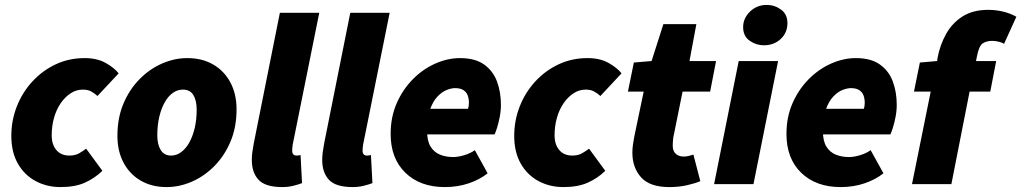

<svg xmlns="http://www.w3.org/2000/svg" viewBox="-20 -748 4149 780"><path d="M226 12Q170 12 124.5 -12.5Q79 -37 52.5 -83.5Q26 -130 26 -196Q26 -259 48.5 -316Q71 -373 111.5 -417Q152 -461 206 -486.5Q260 -512 324 -512Q374 -512 409 -492.5Q444 -473 462 -450L376 -358Q363 -370 349.5 -377Q336 -384 316 -384Q290 -384 267 -369Q244 -354 226.5 -328.5Q209 -303 199.5 -269.5Q190 -236 190 -198Q190 -161 209 -138.5Q228 -116 262 -116Q285 -116 301 -125Q317 -134 330 -144L396 -54Q365 -24 325 -6Q285 12 226 12Z M657 12Q597 12 552 -14Q507 -40 482 -87Q457 -134 457 -196Q457 -269 481.5 -327Q506 -385 547 -426.5Q588 -468 638.5 -490Q689 -512 741 -512Q801 -512 846 -486Q891 -460 916 -413Q941 -366 941 -304Q941 -231 916.5 -173Q892 -115 851 -73.5Q810 -32 759.5 -10Q709 12 657 12ZM675 -116Q697 -116 716 -130Q735 -144 749 -169Q763 -194 771 -228Q779 -262 779 -302Q779 -340 765.5 -362Q752 -384 723 -384Q701 -384 682 -370.5Q663 -357 649 -332Q635 -307 627 -273Q619 -239 619 -198Q619 -161 633 -138.5Q647 -116 675 -116Z M1127 12Q1058 12 1030.5 -17.5Q1003 -47 1003 -98Q1003 -113 1005 -129Q1007 -145 1011 -166L1117 -696H1277L1169 -160Q1168 -151 1167.5 -146.5Q1167 -142 1167 -136Q1167 -116 1185 -116Q1188 -116 1191.5 -116.5Q1195 -117 1201 -118L1207 -4Q1191 2 1170.5 7Q1150 12 1127 12Z M1413 12Q1344 12 1316.5 -17.5Q1289 -47 1289 -98Q1289 -113 1291 -129Q1293 -145 1297 -166L1403 -696H1563L1455 -160Q1454 -151 1453.5 -146.5Q1453 -142 1453 -136Q1453 -116 1471 -116Q1474 -116 1477.5 -116.5Q1481 -117 1487 -118L1493 -4Q1477 2 1456.5 7Q1436 12 1413 12Z M1787 12Q1687 12 1627 -46Q1567 -104 1567 -204Q1567 -273 1592 -329.5Q1617 -386 1658 -427Q1699 -468 1749 -490Q1799 -512 1849 -512Q1910 -512 1946.5 -486Q1983 -460 1999 -417Q2015 -374 2015 -322Q2015 -297 2010 -272Q2005 -247 1999 -228Q1993 -209 1989 -202H1687L1699 -306H1881Q1883 -311 1884 -317Q1885 -323 1885 -330Q1885 -347 1880 -360.5Q1875 -374 1862.5 -382Q1850 -390 1829 -390Q1813 -390 1793.5 -382Q1774 -374 1756 -354.5Q1738 -335 1726.5 -301.5Q1715 -268 1715 -216Q1715 -175 1729.5 -152Q1744 -129 1768 -119.5Q1792 -110 1821 -110Q1842 -110 1867.5 -118Q1893 -126 1909 -138L1961 -44Q1930 -19 1885 -3.5Q1840 12 1787 12Z M2269 12Q2213 12 2167.5 -12.5Q2122 -37 2095.5 -83.5Q2069 -130 2069 -196Q2069 -259 2091.5 -316Q2114 -373 2154.5 -417Q2195 -461 2249 -486.5Q2303 -512 2367 -512Q2417 -512 2452 -492.5Q2487 -473 2505 -450L2419 -358Q2406 -370 2392.5 -377Q2379 -384 2359 -384Q2333 -384 2310 -369Q2287 -354 2269.5 -328.5Q2252 -303 2242.5 -269.5Q2233 -236 2233 -198Q2233 -161 2252 -138.5Q2271 -116 2305 -116Q2328 -116 2344 -125Q2360 -134 2373 -144L2439 -54Q2408 -24 2368 -6Q2328 12 2269 12Z M2699 12Q2620 12 2584.5 -27.5Q2549 -67 2549 -128Q2549 -145 2551.5 -161.5Q2554 -178 2557 -194L2595 -376H2531L2555 -494L2627 -500L2675 -650H2809L2781 -500H2889L2865 -376H2753L2715 -188Q2714 -179 2713.5 -171.5Q2713 -164 2713 -156Q2713 -134 2725.5 -123Q2738 -112 2757 -112Q2768 -112 2778 -114.5Q2788 -117 2797 -120L2825 -12Q2804 -3 2771 4.5Q2738 12 2699 12Z M2881 0 2981 -500H3141L3041 0ZM3083 -564Q3052 -564 3025.5 -582.5Q2999 -601 2999 -638Q2999 -674 3027 -701Q3055 -728 3095 -728Q3127 -728 3153 -709Q3179 -690 3179 -654Q3179 -615 3151.5 -589.5Q3124 -564 3083 -564Z M3395 12Q3295 12 3235 -46Q3175 -104 3175 -204Q3175 -273 3200 -329.5Q3225 -386 3266 -427Q3307 -468 3357 -490Q3407 -512 3457 -512Q3518 -512 3554.5 -486Q3591 -460 3607 -417Q3623 -374 3623 -322Q3623 -297 3618 -272Q3613 -247 3607 -228Q3601 -209 3597 -202H3295L3307 -306H3489Q3491 -311 3492 -317Q3493 -323 3493 -330Q3493 -347 3488 -360.5Q3483 -374 3470.5 -382Q3458 -390 3437 -390Q3421 -390 3401.5 -382Q3382 -374 3364 -354.5Q3346 -335 3334.5 -301.5Q3323 -268 3323 -216Q3323 -175 3337.5 -152Q3352 -129 3376 -119.5Q3400 -110 3429 -110Q3450 -110 3475.5 -118Q3501 -126 3517 -138L3569 -44Q3538 -19 3493 -3.5Q3448 12 3395 12Z M3685 0 3761 -376H3693L3717 -494L3787 -500L3789 -514Q3799 -566 3823.5 -610Q3848 -654 3890 -681Q3932 -708 3995 -708Q4025 -708 4054.5 -701Q4084 -694 4109 -680L4059 -570Q4052 -575 4037.5 -578.5Q4023 -582 4011 -582Q3987 -582 3972 -571.5Q3957 -561 3949 -520L3945 -500H4027L4003 -376H3919L3845 0Z"/></svg>

Font: Source Sans 3 Black
Style: Italic
Weight: 900
Italic angle: -11°
Designer: Paul D. Hunt
Foundry: Adobe
Version: Version 3.052;hotconv 1.1.0;makeotfexe 2.6.0